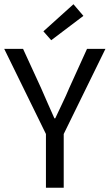

<svg xmlns="http://www.w3.org/2000/svg" viewBox="-21 -887 518 907"><path d="M221 -697 184 -739 326 -867 373 -812ZM196 0V-254L-1 -656H88L173 -471Q189 -435 204 -400Q219 -365 236 -328H240Q257 -365 274 -400Q291 -435 306 -471L390 -656H477L280 -254V0Z"/></svg>

Font: TypoPRO Source Sans Pro
Style: Regular
Weight: 400
Designer: Paul D. Hunt
Foundry: Adobe Systems Incorporated
Version: Version 2.020;PS 2.000;hotconv 1.0.86;makeotf.lib2.5.63406